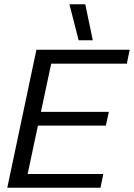

<svg xmlns="http://www.w3.org/2000/svg" viewBox="-20 -876 625 896"><path d="M347 -688 304 -856H378L413 -688ZM14 0 150 -644H585L572 -579H219L171 -354H488L474 -290H157L109 -64H462L449 0Z"/></svg>

Font: Kanit Light
Style: Italic
Weight: 300
Italic angle: -12°
Designer: Katatrad Team
Foundry: CadsonDemak
Version: Version 2.000; ttfautohint (v1.8.3)